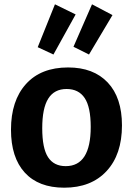

<svg xmlns="http://www.w3.org/2000/svg" viewBox="-20 -859 617 891"><path d="M296 -546Q414 -546 480 -476Q546 -406 546 -277Q546 -142 474.5 -65Q403 12 278 12Q159 12 95 -58Q31 -128 31 -257Q31 -392 100.5 -469Q170 -546 296 -546ZM289 -446Q232 -446 204 -401.5Q176 -357 176 -264Q176 -171 203 -129.5Q230 -88 285 -88Q401 -88 401 -270Q401 -362 373 -404Q345 -446 289 -446ZM393 -606 321 -642 407 -839 502 -789ZM228 -606 155 -640 235 -839 331 -792Z"/></svg>

Font: Bitter
Style: Bold
Weight: 700
Designer: Sol Matas, and Bitter project Authors
Foundry: Sol Matas
Version: Version 2.001